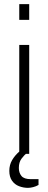

<svg xmlns="http://www.w3.org/2000/svg" viewBox="-20 -743 234 927"><path d="M73 -647V-723H121V-647ZM73 0V-526H121V0ZM115 164Q93 164 72 156Q51 148 38 129.5Q25 111 25 82Q25 53 38.5 30Q52 7 74 -12H109V-4Q97 6 84 23Q71 40 71 68Q71 91 83.5 106.5Q96 122 129 122H166V150Q154 157 140 160.5Q126 164 115 164Z"/></svg>

Font: Archivo SemiBold Thin
Style: Regular
Weight: 250
Version: Version 2.001